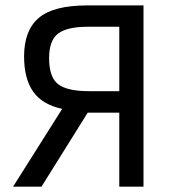

<svg xmlns="http://www.w3.org/2000/svg" viewBox="-20 -696 644 716"><path d="M28.8 0 211.9 -290Q137.2 -306.2 103.5 -354.5Q69.8 -402.8 69.8 -485.8Q69.8 -582.5 124.5 -629.2Q179.2 -675.8 305.2 -675.8H515.1V0H424.8V-275.9H307.1L134.8 0ZM163.1 -479Q163.1 -407.7 197 -381.8Q231 -356 312 -356H424.8V-596.2H306.2Q231 -596.2 197 -571Q163.1 -545.9 163.1 -479Z"/></svg>

Font: Lorenzo Sans
Style: Regular
Weight: 400
Foundry: Intel Corporation
Version: Version 1.00; ttfautohint (v1.5)